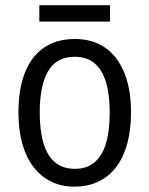

<svg xmlns="http://www.w3.org/2000/svg" viewBox="-20 -692 561 722"><path d="M472.7 -268.6Q472.7 -204.1 458.7 -152.6Q444.8 -101.1 417.7 -64.9Q390.6 -28.8 350.8 -9.5Q311 9.8 259.3 9.8Q210.4 9.8 171.6 -9.5Q132.8 -28.8 105.5 -64.7Q78.1 -100.6 63.7 -152.3Q49.3 -204.1 49.3 -268.6Q49.3 -356.9 73.7 -418.7Q98.1 -480.5 145.5 -512.9Q192.9 -545.4 261.7 -545.4Q327.1 -545.4 374.3 -513.4Q421.4 -481.4 447 -419.7Q472.7 -357.9 472.7 -268.6ZM129.4 -268.6Q129.4 -201.7 143.3 -154.3Q157.2 -106.9 186.5 -82Q215.8 -57.1 261.2 -57.1Q306.6 -57.1 335.7 -81.8Q364.7 -106.4 378.7 -153.6Q392.6 -200.7 392.6 -268.6Q392.6 -335.4 378.7 -382.3Q364.7 -429.2 335.7 -453.9Q306.6 -478.5 260.7 -478.5Q192.4 -478.5 160.9 -424.3Q129.4 -370.1 129.4 -268.6ZM393.6 -672.4V-610.8H127.9V-672.4Z"/></svg>

Font: Open Sans SemiCondensed
Style: Regular
Weight: 400
Width: 4
Designer: Monotype Design Team
Foundry: Monotype Imaging Inc.
Version: Version 3.000